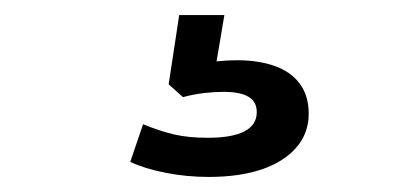

<svg xmlns="http://www.w3.org/2000/svg" viewBox="-20 -40 540 255"><path d="M257 195Q228 195 200 189.5Q172 184 153 175L170 125Q192 134 211 138.5Q230 143 256 143Q288 143 304.5 134.5Q321 126 321 109Q321 95 310 88.5Q299 82 277 82Q265 82 251.5 83.5Q238 85 223 89L204 72L218 -20H278L265 57L237 48Q253 43 267.5 41.5Q282 40 295 40Q323 40 344.5 47.5Q366 55 378 71Q390 87 390 111Q390 137 373.5 156Q357 175 327.5 185Q298 195 257 195Z"/></svg>

Font: Nunito Sans 10pt SemiExpanded Medium
Style: Regular
Weight: 500
Width: 6
Designer: Vernon Adams
Foundry: Vernon Adams
Version: Version 3.101;gftools[0.9.27]